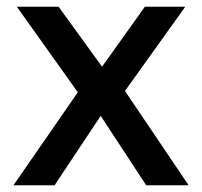

<svg xmlns="http://www.w3.org/2000/svg" viewBox="-20 -550 600 570"><path d="M20 0 211 -276 30 -530H154L283 -352L410 -530H530L351 -280L540 0H414L279 -206L142 0Z"/></svg>

Font: Golos Text Medium
Style: Regular
Weight: 500
Designer: A.Korolkova, Vitaly Kuzmin
Foundry: ParaType Ltd
Version: Version 2.004